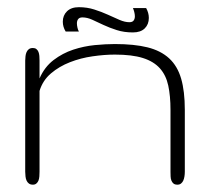

<svg xmlns="http://www.w3.org/2000/svg" viewBox="-20 -504 569 524"><path d="M484.4 -35.2Q484.4 -28.8 483.4 -22.5Q482.4 -16.1 480.2 -11.2Q478 -6.3 474.1 -3.2Q470.2 0 464.4 0Q457 0 453.4 -3.2Q449.7 -6.3 447.8 -11.2Q445.8 -16.1 445.6 -22.5Q445.3 -28.8 445.3 -35.2V-204.1Q445.3 -242.2 439.2 -270.5Q433.1 -298.8 416.3 -317.6Q399.4 -336.4 369.9 -345.7Q340.3 -355 293.5 -355Q265.1 -355 232.7 -350.3Q200.2 -345.7 170.9 -334.2Q141.6 -322.8 119.1 -303.7Q96.7 -284.7 87.9 -255.9V-35.2Q87.9 -28.8 87.4 -22.5Q86.9 -16.1 85 -11.2Q83 -6.3 79.3 -3.2Q75.7 0 69.8 0Q63 0 58.8 -3.2Q54.7 -6.3 52.5 -11.2Q50.3 -16.1 49.6 -22.5Q48.8 -28.8 48.8 -35.2V-338.9Q48.8 -344.7 49.6 -350.8Q50.3 -356.9 52.5 -361.8Q54.7 -366.7 58.8 -369.9Q63 -373 69.8 -373Q75.7 -373 79.3 -370.1Q83 -367.2 85 -362.3Q86.9 -357.4 87.4 -351.3Q87.9 -345.2 87.9 -338.9V-290Q101.6 -321.3 126.2 -340.1Q150.9 -358.9 179.7 -368.4Q208.5 -377.9 238.5 -380.9Q268.6 -383.8 293.5 -383.8Q346.2 -383.8 382.6 -374.8Q418.9 -365.7 441.7 -344.7Q464.4 -323.7 474.4 -289.3Q484.4 -254.9 484.4 -204.1ZM333 -443.4Q341.3 -443.4 344.7 -448Q348.1 -452.6 348.1 -459.5Q348.1 -464.8 346.4 -471.4Q344.7 -478 342.8 -481.9H378.9Q386.2 -468.8 386.2 -455.1Q386.2 -437.5 375 -426.5Q363.8 -415.5 342.8 -415.5Q318.4 -415.5 298.6 -421.9Q278.8 -428.2 262.2 -436Q245.6 -443.8 231.7 -450.2Q217.8 -456.5 205.1 -456.5Q196.8 -456.5 193.4 -451.9Q189.9 -447.3 189.9 -440.4Q189.9 -435.1 191.4 -428.5Q192.9 -421.9 195.3 -418H159.2Q151.4 -430.7 151.4 -444.8Q151.4 -461.9 162.8 -473.1Q174.3 -484.4 195.3 -484.4Q217.8 -484.4 237.5 -478Q257.3 -471.7 274.4 -463.9Q291.5 -456.1 306.2 -449.7Q320.8 -443.4 333 -443.4Z"/></svg>

Font: Gruppo
Style: Regular
Weight: 400
Foundry: Vernon Adams
Version: Version 1.000